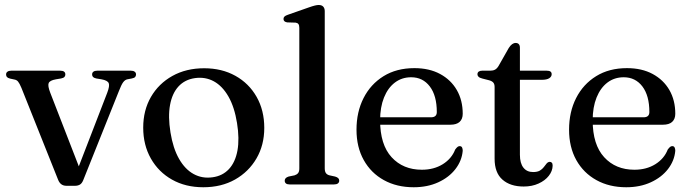

<svg xmlns="http://www.w3.org/2000/svg" viewBox="-20 -758 2834 789"><path d="M288.5 5.5H253Q240.5 5.5 232 -0.8Q223.5 -7 218.5 -20L68 -397Q60 -416 54.2 -422.8Q48.5 -429.5 40 -431L21.5 -435Q12 -437.5 8.5 -441.5Q5 -445.5 5 -452Q5 -459.5 10.8 -463.5Q16.5 -467.5 26 -467.5H227.5Q248.5 -467.5 248.5 -452Q248.5 -445.5 244.5 -441.5Q240.5 -437.5 230.5 -435.5L209.5 -432Q184.5 -427.5 180 -416.5Q175.5 -405.5 186.5 -377L313 -51L290 -38.5L420.5 -376.5Q431.5 -405 426.8 -416.2Q422 -427.5 397.5 -432L376 -435.5Q366.5 -437.5 362.5 -441.5Q358.5 -445.5 358.5 -452Q358.5 -459.5 364 -463.5Q369.5 -467.5 379.5 -467.5H518Q527.5 -467.5 533.2 -463.5Q539 -459.5 539 -452Q539 -446 535.5 -441.8Q532 -437.5 521.5 -435.5L503 -432Q493.5 -430 486 -419.8Q478.5 -409.5 468.5 -383.5L322 -17.5Q316.5 -4 308 0.8Q299.5 5.5 288.5 5.5Z M819 -477.5Q891.5 -477.5 947.2 -446.5Q1003 -415.5 1034.5 -360Q1066 -304.5 1066 -232.5Q1066 -162 1034 -107Q1002 -52 945.8 -20.2Q889.5 11.5 815.5 11.5Q742.5 11.5 687 -19.8Q631.5 -51 600 -106.5Q568.5 -162 568.5 -233.5Q568.5 -304.5 600.2 -359.5Q632 -414.5 688.5 -446Q745 -477.5 819 -477.5ZM853.5 -29.5Q894.5 -35 920.8 -63.2Q947 -91.5 955.8 -139.5Q964.5 -187.5 954 -252.5Q943.5 -318 918.8 -361.2Q894 -404.5 858.8 -423.8Q823.5 -443 781 -437Q739.5 -431 713.5 -402.8Q687.5 -374.5 678.8 -326.8Q670 -279 680.5 -214Q691 -148.5 715.8 -105.2Q740.5 -62 775.8 -42.8Q811 -23.5 853.5 -29.5Z M1314.5 -712.5V-66.5Q1314.5 -53.5 1319.2 -46.8Q1324 -40 1334 -37.5L1357 -32.5Q1365.5 -30 1369.8 -26Q1374 -22 1374 -15.5Q1374 -8.5 1368.5 -4.2Q1363 0 1352 0H1171Q1160 0 1155 -4.2Q1150 -8.5 1150 -15.5Q1150 -21.5 1154 -25.8Q1158 -30 1166 -32.5L1190.5 -37.5Q1200 -40.5 1205 -46.8Q1210 -53 1210 -66V-643.5Q1210 -654.5 1206.2 -659.2Q1202.5 -664 1194.5 -665L1160 -666Q1152 -667.5 1148.5 -671Q1145 -674.5 1145 -680Q1145 -686 1149 -690Q1153 -694 1163.5 -697.5L1249 -727.5Q1264.5 -733 1273.8 -735.2Q1283 -737.5 1289.5 -737.5Q1302 -737.5 1308.2 -730.8Q1314.5 -724 1314.5 -712.5Z M1881.5 -290.5Q1881.5 -269 1868.8 -257.2Q1856 -245.5 1831 -245.5H1512V-276H1751Q1775 -276 1775 -297.5Q1775 -365 1746.2 -402.8Q1717.5 -440.5 1669.5 -440.5Q1631.5 -440.5 1602.8 -418.8Q1574 -397 1558 -357.2Q1542 -317.5 1542 -263.5Q1542 -163.5 1589.2 -112Q1636.5 -60.5 1713.5 -60.5Q1763 -60.5 1799.5 -83.2Q1836 -106 1850.5 -143.5Q1856.5 -151.5 1860.5 -154.5Q1864.5 -157.5 1869 -157.5Q1876 -157.5 1878.8 -152Q1881.5 -146.5 1881.5 -138.5Q1878 -97.5 1851.5 -63.2Q1825 -29 1780.8 -8.8Q1736.5 11.5 1680 11.5Q1610.5 11.5 1557.5 -17.8Q1504.5 -47 1474.8 -100.2Q1445 -153.5 1445 -225Q1445 -298 1474 -355Q1503 -412 1556.2 -445Q1609.5 -478 1683 -478Q1744 -478 1788.5 -454Q1833 -430 1857.2 -388Q1881.5 -346 1881.5 -290.5Z M1990.5 -428 1963 -435Q1951 -438 1946.5 -442.5Q1942 -447 1942 -452.5Q1942 -460 1947.2 -463.8Q1952.5 -467.5 1961 -467.5H1994Q2006.5 -467.5 2014.2 -471.8Q2022 -476 2028.5 -486.5L2070.5 -560.5Q2077.5 -571.5 2084.5 -576.5Q2091.5 -581.5 2099 -581.5Q2107.5 -581.5 2112 -576.5Q2116.5 -571.5 2116.5 -562V-122Q2116.5 -87.5 2130.8 -69.2Q2145 -51 2170.5 -51Q2188.5 -51 2198.5 -57Q2208.5 -63 2214.5 -71Q2220.5 -79 2225.8 -85.5Q2231 -92 2238.5 -93Q2244.5 -93 2247.8 -89.2Q2251 -85.5 2251 -77Q2250.5 -55 2235.2 -35.5Q2220 -16 2193.2 -3.8Q2166.5 8.5 2132 8.5Q2077 8.5 2044.8 -19.8Q2012.5 -48 2012.5 -106V-400.5Q2012.5 -412 2007.5 -418.2Q2002.5 -424.5 1990.5 -428ZM2070.5 -430V-467.5H2227Q2237 -467.5 2242 -464Q2247 -460.5 2247 -453Q2247 -443 2237 -436.5Q2227 -430 2205.5 -430Z M2755 -290.5Q2755 -269 2742.2 -257.2Q2729.5 -245.5 2704.5 -245.5H2385.5V-276H2624.5Q2648.5 -276 2648.5 -297.5Q2648.5 -365 2619.8 -402.8Q2591 -440.5 2543 -440.5Q2505 -440.5 2476.2 -418.8Q2447.5 -397 2431.5 -357.2Q2415.5 -317.5 2415.5 -263.5Q2415.5 -163.5 2462.8 -112Q2510 -60.5 2587 -60.5Q2636.5 -60.5 2673 -83.2Q2709.5 -106 2724 -143.5Q2730 -151.5 2734 -154.5Q2738 -157.5 2742.5 -157.5Q2749.5 -157.5 2752.2 -152Q2755 -146.5 2755 -138.5Q2751.5 -97.5 2725 -63.2Q2698.5 -29 2654.2 -8.8Q2610 11.5 2553.5 11.5Q2484 11.5 2431 -17.8Q2378 -47 2348.2 -100.2Q2318.5 -153.5 2318.5 -225Q2318.5 -298 2347.5 -355Q2376.5 -412 2429.8 -445Q2483 -478 2556.5 -478Q2617.5 -478 2662 -454Q2706.5 -430 2730.8 -388Q2755 -346 2755 -290.5Z"/></svg>

Font: Fraunces 24pt
Style: Regular
Weight: 400
Version: Version 1.000;[b76b70a41]